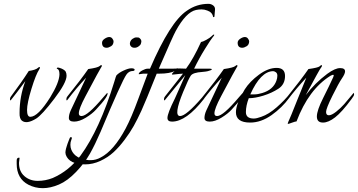

<svg xmlns="http://www.w3.org/2000/svg" viewBox="-20 -631 1866 1001"><path d="M169 -13Q119 18 94 -2Q81 -13 82 -42Q82 -128 112 -208Q98 -188 69 -150.5Q40 -113 39 -112Q32 -102 32 -114Q32 -122 37 -128Q93 -203 130 -261Q166 -266 179 -278Q183 -282 185.5 -282Q188 -282 188 -278Q188 -274 185 -270Q167 -243 144 -168Q121 -93 121 -57.5Q121 -22 138 -22Q178 -22 242 -124Q288 -199 290 -242Q290 -265 282 -270Q274 -273 276.5 -276Q279 -279 282 -279Q285 -279 291 -277Q297 -275 302 -273Q319 -265 323 -256.5Q327 -248 327 -236Q327 -200 263 -116Q199 -32 169 -13Z M339 -16Q339 -34 349 -56Q356 -72 429 -226Q376 -169 333 -112Q326 -102 326 -114Q326 -122 331 -128Q402 -216 440 -271Q490 -278 500 -287Q510 -296 511 -288Q511 -284 506.5 -278.5Q502 -273 425 -128Q391 -64 391 -40Q391 -26 405 -26Q436 -26 517 -122L539 -147Q551 -135 480 -59Q461 -38 427.5 -17.5Q394 3 366.5 3Q339 3 339 -16ZM536 -382Q512 -382 512 -408Q512 -420 525.5 -429Q539 -438 549.5 -438Q560 -438 566 -429.5Q572 -421 572 -416Q572 -398 559 -390Q546 -382 536 -382Z M713 -427Q717 -421 717 -416Q717 -411 714.5 -403Q712 -395 701 -388Q690 -381 678.5 -382Q667 -383 661 -391.5Q655 -400 658.5 -411.5Q662 -423 672.5 -429.5Q683 -436 688.5 -436Q694 -436 700.5 -435.5Q707 -435 713 -427ZM82 193 79 218Q79 263 107.5 287.5Q136 312 176.5 312Q217 312 255 297Q340 260 400 180Q499 45 576 -205Q585 -236 587 -238Q600 -252 624 -263Q650 -275 664.5 -275Q679 -275 682 -269Q682 -261 673 -261Q652 -261 639 -242Q615 -208 504 57Q476 122 449 170Q422 218 377 265Q332 312 287.5 331Q243 350 203 350Q163 350 128 332Q67 300 67 223V206Q67 191 79 191Q82 191 82 193Z M1061 -576Q1046 -582 1031 -582Q1016 -582 1002 -579Q950 -568 896 -469Q882 -444 808 -273H880Q900 -273 909 -275Q909 -268 894 -262Q866 -247 811 -247Q804 -247 797 -247Q738 -99 717 -53.5Q696 -8 677 26Q658 60 629.5 98Q601 136 571.5 163Q542 190 503 208Q464 226 424 226Q341 226 323 176Q321 169 321 164.5Q321 160 322 154.5Q323 149 324 144.5Q325 140 328 131Q331 122 332 118.5Q333 115 337.5 104Q342 93 343.5 89Q345 85 348.5 84Q352 83 354 86Q356 89 351.5 99.5Q347 110 347 124Q347 138 352 150Q372 198 444 204Q448 204 453 204Q480 204 505 190Q573 155 635 39Q665 -17 701 -115.5Q737 -214 750 -247H727Q726 -247 705 -244L703 -245Q705 -255 722 -264Q739 -273 750 -273H762Q867 -517 954 -575Q1005 -611 1067 -611Q1080 -611 1091 -603Q1102 -595 1101 -581L1098 -545Q1098 -543 1095 -542Q1092 -541 1091 -543Q1087 -567 1061 -576Z M919 -274 950 -273Q989 -326 1028 -412Q1037 -413 1056 -423.5Q1075 -434 1083.5 -442.5Q1092 -451 1094.5 -451Q1097 -451 1097 -448.5Q1097 -446 1089 -437Q1081 -428 1049.5 -377.5Q1018 -327 992 -273H1073Q1083 -273 1084 -270Q1085 -267 1077.5 -264.5Q1070 -262 1063.5 -260Q1057 -258 1035 -256Q986 -253 974.5 -236.5Q963 -220 935 -152Q883 -26 919 -26Q950 -26 1033 -122L1052 -146Q1054 -143 1054 -136.5Q1054 -130 1043 -115Q951 3 877 3Q853 3 853 -16Q853 -40 892 -118L946 -239Q844 -115 842 -112Q835 -102 835 -114Q835 -122 840 -128Q908 -213 934 -247Q925 -247 880 -242Q870 -242 887.5 -258Q905 -274 912 -274Z M1046 -16Q1046 -34 1056 -56Q1063 -72 1136 -226Q1083 -169 1040 -112Q1033 -102 1033 -114Q1033 -122 1038 -128Q1109 -216 1147 -271Q1197 -278 1207 -287Q1217 -296 1218 -288Q1218 -284 1213.5 -278.5Q1209 -273 1132 -128Q1098 -64 1098 -40Q1098 -26 1112 -26Q1143 -26 1224 -122L1246 -147Q1258 -135 1187 -59Q1168 -38 1134.5 -17.5Q1101 3 1073.5 3Q1046 3 1046 -16ZM1243 -382Q1219 -382 1219 -408Q1219 -420 1232.5 -429Q1246 -438 1256.5 -438Q1267 -438 1273 -429.5Q1279 -421 1279 -416Q1279 -398 1266 -390Q1253 -382 1243 -382Z M1277 -119Q1262 -80 1262 -46.5Q1262 -13 1303 -13Q1318 -13 1342 -22Q1381 -35 1423 -72Q1465 -109 1492 -144Q1495 -141 1495 -136Q1495 -131 1488 -121Q1451 -70 1396 -31Q1341 8 1284 8Q1210 8 1210 -46Q1210 -89 1256 -165Q1282 -206 1330 -241.5Q1378 -277 1422 -277Q1466 -277 1466 -235Q1466 -191 1431.5 -168.5Q1397 -146 1353.5 -132.5Q1310 -119 1277 -119ZM1285 -139Q1291 -139 1307.5 -139Q1324 -139 1347 -146Q1404 -163 1421 -210Q1426 -224 1426 -236.5Q1426 -249 1418 -254.5Q1410 -260 1404 -260Q1339 -259 1285 -139Z M1779 -259Q1779 -246 1762.5 -222Q1746 -198 1713 -131.5Q1680 -65 1680 -47.5Q1680 -30 1694.5 -30Q1709 -30 1732.5 -48.5Q1756 -67 1774.5 -88Q1793 -109 1824 -147Q1826 -144 1826 -138Q1826 -132 1813 -115Q1762 -46 1727 -19Q1692 8 1664 8Q1632 8 1632 -23.5Q1632 -55 1664.5 -119.5Q1697 -184 1717 -228Q1727 -249 1703 -236Q1589 -165 1526 2Q1520 2 1502.5 8.5Q1485 15 1482 15Q1478 15 1482.5 5.5Q1487 -4 1499.5 -34Q1512 -64 1530 -110Q1565 -198 1577 -226Q1524 -169 1481 -112Q1474 -102 1474 -114Q1474 -122 1479 -128Q1550 -216 1588 -271Q1638 -278 1646 -285Q1654 -292 1656 -292Q1658 -292 1658.5 -288Q1659 -284 1652.5 -276.5Q1646 -269 1574 -135Q1622 -198 1686 -246Q1727 -276 1753 -276Q1779 -276 1779 -259Z"/></svg>

Font: Italianno
Style: Regular
Weight: 400
Designer: Robert E. Leuschke
Foundry: Robert E. Leuschke
Version: Version 1.003